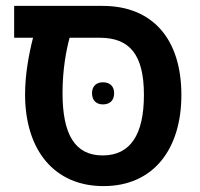

<svg xmlns="http://www.w3.org/2000/svg" viewBox="-20 -618 678 651"><path d="M331 13C500 13 595 -112 595 -296C595 -486 497 -598 328 -598H28V-490H92C78 -435 65 -366 65 -298C65 -109 164 13 331 13ZM328 -91C234 -91 192 -162 192 -303C192 -383 205 -450 216 -490H318C418 -490 468 -435 468 -296C468 -163 423 -91 328 -91ZM292 -302C292 -276 308 -264 329 -264C351 -264 367 -276 367 -302C367 -327 351 -339 329 -339C308 -339 292 -327 292 -302Z"/></svg>

Font: Noto Sans Hebrew SemiCondensed Semi
Style: Regular
Weight: 600
Width: 4
Designer: Monotype Design Team
Foundry: Monotype Imaging Inc.
Version: Version 1.902